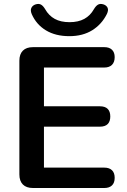

<svg xmlns="http://www.w3.org/2000/svg" viewBox="-20 -941 637 961"><path d="M145 0Q112 0 94.5 -17.5Q77 -35 77 -68V-637Q77 -670 94.5 -687.5Q112 -705 145 -705H502Q527 -705 540.5 -692Q554 -679 554 -655Q554 -630 540.5 -616.5Q527 -603 502 -603H200V-409H480Q506 -409 519 -396Q532 -383 532 -358Q532 -333 519 -320Q506 -307 480 -307H200V-102H502Q527 -102 540.5 -89Q554 -76 554 -51Q554 -26 540.5 -13Q527 0 502 0ZM327 -760Q258 -760 210 -789Q162 -818 139 -870Q131 -889 137 -901.5Q143 -914 158 -919Q174 -924 185 -918Q196 -912 206 -895Q224 -863 254 -846.5Q284 -830 328 -830Q372 -830 402 -846.5Q432 -863 450 -895Q460 -912 471 -918Q482 -924 498 -919Q513 -914 518.5 -902Q524 -890 515 -871Q489 -819 441.5 -789.5Q394 -760 327 -760Z"/></svg>

Font: Nunito
Style: Bold
Weight: 700
Designer: Vernon Adams
Foundry: Vernon Adams
Version: Version 3.602